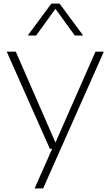

<svg xmlns="http://www.w3.org/2000/svg" viewBox="-20 -828 615 1068"><path d="M257.5 0 17.5 -540.5H68L288.5 -35L511 -540.5H557.5L220 220H172.5L270 0ZM134.5 -630.5 265.5 -808H311.5L442.5 -630.5H396L288.5 -779L181 -630.5Z"/></svg>

Font: Encode Sans Exp XLt
Style: Regular
Weight: 200
Width: 7
Designer: Multiple Designers
Foundry: Impallari Type
Version: Version 3.002; ttfautohint (v1.8.3) -l 8 -r 50 -G 200 -x 14 